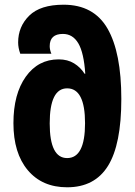

<svg xmlns="http://www.w3.org/2000/svg" viewBox="-20 -785 574 815"><path d="M265 10Q382 10 438.5 -81Q495 -172 495 -365Q495 -562 436.5 -663.5Q378 -765 250 -765Q151 -765 104 -718.5Q57 -672 57 -605Q57 -582 66 -557H198Q191 -574 191 -589Q191 -641 247 -641Q289 -641 312.5 -601Q336 -561 342 -472H339Q322 -499 294.5 -516Q267 -533 229 -533Q142 -533 89.5 -459.5Q37 -386 37 -262Q37 -135 98 -62.5Q159 10 265 10ZM265 -114Q191 -114 191 -261Q191 -410 265 -410Q341 -410 341 -262Q341 -114 265 -114Z"/></svg>

Font: Noto Sans Georgian Condensed Extra
Style: Regular
Weight: 800
Width: 3
Designer: Monotype Design Team
Foundry: Monotype Imaging Inc.
Version: Version 1.901